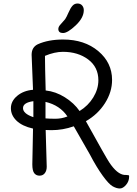

<svg xmlns="http://www.w3.org/2000/svg" viewBox="-20 -990 779 1093"><path d="M236 -672Q236 -615 240 -475Q297 -469 349.5 -436Q402 -403 433 -358Q482 -388 511 -435.5Q540 -483 540 -533Q540 -608 482 -651.5Q424 -695 338 -695Q291 -695 236 -672ZM239 -410V-316Q262 -314 296 -314Q330 -314 364 -327Q321 -391 239 -410ZM170 -323V-414Q111 -406 111 -374.5Q111 -343 170 -323ZM698 6Q715 6 715 11V16Q715 42 697.5 62.5Q680 83 662 83Q644 83 622 71Q600 59 564.5 10Q529 -39 492 -110L400 -271Q338 -249 273 -249Q247 -249 240 -250L246 -41Q246 -18 235 -4Q224 10 205 10Q186 10 175 -4Q164 -18 164 -54.5Q164 -91 168 -258Q106 -272 74 -303Q42 -334 42 -374Q42 -414 77.5 -444Q113 -474 168 -479L160 -678Q160 -721 195 -738Q255 -765 339 -765Q461 -765 539.5 -699Q618 -633 618 -535Q618 -466 577.5 -402.5Q537 -339 469 -300Q582 -96 601 -67Q647 3 690 6ZM457 -932Q457 -889 411 -845.5Q365 -802 339 -802Q313 -802 312 -824Q312 -837 322.5 -848.5Q333 -860 351 -881Q359 -893 370 -918.5Q381 -944 392.5 -957Q404 -970 421 -970Q438 -970 447.5 -959Q457 -948 457 -932Z"/></svg>

Font: Delius Swash Caps
Style: Regular
Weight: 400
Designer: Natalia Raices
Foundry: Natalia Raices
Version: Version 1.002